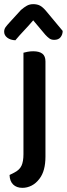

<svg xmlns="http://www.w3.org/2000/svg" viewBox="-39 -718 322 925"><path d="M180 36Q180 105 152 142Q135 165 113.5 176Q92 187 69 187Q41 187 24.5 171Q8 155 7 125L29 114Q55 101 64.5 80.5Q74 60 74 25V-464Q81 -466 93.5 -468.5Q106 -471 121 -471Q150 -471 165 -459.5Q180 -448 180 -422ZM121 -620Q97 -592 76 -570Q55 -548 35 -524Q11 -525 -4 -536.5Q-19 -548 -19 -565Q-19 -578 -11.5 -588Q-4 -598 9 -612L62 -670Q77 -683 90.5 -690.5Q104 -698 121 -698Q140 -698 153.5 -691Q167 -684 183 -665L263 -569Q263 -552 253 -539Q243 -526 222 -526Q208 -526 198.5 -533Q189 -540 179 -551Z"/></svg>

Font: Baloo Bhai 2 Medium
Style: Regular
Weight: 500
Designer: Supriya Tembe, Noopur Datye and Ek Type
Foundry: Ek Type
Version: Version 1.640;PS 1.000;hotconv 16.6.51;makeotf.lib2.5.65220;